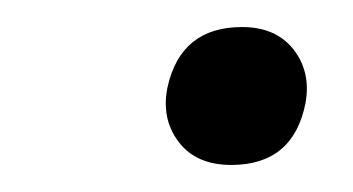

<svg xmlns="http://www.w3.org/2000/svg" viewBox="-20 -525 261 142"><path d="M151 -403Q125 -403 112 -420.2Q99 -437.5 104 -461Q114 -505 159 -505Q184 -505 197 -488.5Q210 -472 206 -449Q197 -403 151 -403Z"/></svg>

Font: Commissioner ExtraLight
Style: Italic
Weight: 200
Italic angle: -12°
Designer: Kostas Bartsokas
Foundry: Kostas Bartsokas
Version: Version 1.000; ttfautohint (v1.8.3)